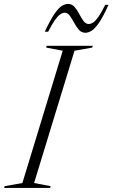

<svg xmlns="http://www.w3.org/2000/svg" viewBox="-58 -932 558 952"><path d="M253 -680.5 171 -696 173.5 -705H402L399 -696L311.5 -680.5L111 -24.5L193 -9L190.5 0H-37.5L-35 -9L53 -24.5ZM480 -908Q453.5 -849 433 -819.2Q412.5 -789.5 396 -779.5Q379.5 -769.5 365.5 -769.5Q346 -769.5 333 -784.5Q320 -799.5 309.5 -819.2Q299 -839 288.2 -854Q277.5 -869 263 -869Q252.5 -869 240.5 -860.8Q228.5 -852.5 214 -832Q199.5 -811.5 180.5 -774.5H164Q191.5 -833.5 212 -863.2Q232.5 -893 248.8 -902.8Q265 -912.5 279.5 -912.5Q298.5 -912.5 311.8 -897.5Q325 -882.5 335 -862.8Q345 -843 356 -828Q367 -813 382 -813Q393 -813 405 -821.2Q417 -829.5 431.2 -850.2Q445.5 -871 463.5 -908Z"/></svg>

Font: Newsreader 60pt Light
Style: Italic
Weight: 300
Italic angle: -17°
Designer: Hugues Gentile
Foundry: Production Type
Version: Version 1.003